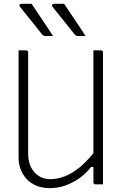

<svg xmlns="http://www.w3.org/2000/svg" viewBox="-20 -963 640 1003"><path d="M518 0Q511 0 505 0Q499 0 492.5 0Q486 0 479 0Q477 0 475 -0.5Q473 -1 472 -2Q471 -3 470 -4Q469 -5 468.5 -7Q468 -9 468 -11Q468 -97 468 -183Q468 -269 468 -355.5Q468 -442 468 -528Q468 -614 468 -700Q475 -700 481.5 -700Q488 -700 494.5 -700Q501 -700 507 -700Q511 -700 513 -698.5Q515 -697 516.5 -695Q518 -693 518 -689Q518 -616 518 -542Q518 -468 518 -394.5Q518 -321 518 -247.5Q518 -174 518 -100Q518 -75 518 -50Q518 -25 518 0ZM241 20Q201 20 170 7Q139 -6 118.5 -28.5Q98 -51 87.5 -79.5Q77 -108 77 -139Q77 -216 77 -293Q77 -370 77 -447Q77 -524 77 -601Q77 -626 77 -650.5Q77 -675 77 -700Q87 -700 96.5 -700Q106 -700 116 -700Q120 -700 122 -698.5Q124 -697 125.5 -695Q127 -693 127 -689Q127 -602 127 -513.5Q127 -425 127 -337.5Q127 -250 127 -162Q127 -100 159.5 -63.5Q192 -27 243 -27Q280 -27 319 -42Q358 -57 400.5 -92.5Q443 -128 489 -190V-91H456Q428 -55 392.5 -30.5Q357 -6 318.5 7Q280 20 241 20ZM145 -943Q166 -912 184 -885Q202 -858 220 -831.5Q238 -805 257 -775Q251 -775 244.5 -775Q238 -775 231 -775Q224 -775 217 -775Q211 -775 206.5 -777.5Q202 -780 200 -783Q173 -818 156 -838.5Q139 -859 123.5 -878.5Q108 -898 84 -928Q80 -933 82.5 -938Q85 -943 91 -943Q101 -943 108.5 -943Q116 -943 125 -943Q134 -943 145 -943ZM315 -943Q336 -912 354 -885Q372 -858 390 -831.5Q408 -805 427 -775Q421 -775 414.5 -775Q408 -775 401 -775Q394 -775 387 -775Q381 -775 376.5 -777.5Q372 -780 370 -783Q343 -818 326 -838.5Q309 -859 293.5 -878.5Q278 -898 254 -928Q250 -933 252.5 -938Q255 -943 261 -943Q271 -943 278.5 -943Q286 -943 295 -943Q304 -943 315 -943Z"/></svg>

Font: Recursive Monospace Light
Style: Regular
Weight: 300
Version: Version 1.047